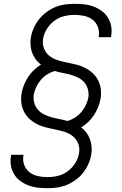

<svg xmlns="http://www.w3.org/2000/svg" viewBox="-20 -843 640 1006"><path d="M229 143Q202 143 176.5 140Q151 137 128 128Q105 119 85.5 104.5Q66 90 53.5 69Q41 48 37 23Q33 -2 38 -28Q38 -29 38 -30Q38 -31 38 -32H103Q103 -32 103 -31Q103 -30 103 -30Q98 -4 106.5 20Q115 44 134 59Q153 74 178 79.5Q203 85 229 85Q256 85 283.5 78.5Q311 72 334.5 54.5Q358 37 374 12Q390 -13 394 -40Q399 -67 389.5 -91Q380 -115 361 -130Q342 -145 317.5 -152.5Q293 -160 267 -165H266Q242 -170 218 -176Q194 -182 173 -193Q152 -204 134.5 -220Q117 -236 106 -257.5Q95 -279 92 -303.5Q89 -328 93 -354Q97 -376 105.5 -397.5Q114 -419 127 -439Q140 -459 157 -475.5Q174 -492 195 -505Q179 -516 167.5 -531.5Q156 -547 149 -565.5Q142 -584 140 -605Q138 -626 142 -647Q146 -672 157 -696.5Q168 -721 184.5 -742Q201 -763 223.5 -779.5Q246 -796 270.5 -806Q295 -816 320.5 -819.5Q346 -823 371 -823Q398 -823 423.5 -820Q449 -817 472 -808Q495 -799 514.5 -784.5Q534 -770 546.5 -749Q559 -728 563 -703Q567 -678 562 -652Q562 -651 562 -650Q562 -649 562 -648H497Q497 -648 497 -649Q497 -650 497 -650Q502 -676 493.5 -700Q485 -724 466 -739Q447 -754 422 -759.5Q397 -765 371 -765Q344 -765 316.5 -758.5Q289 -752 265.5 -734.5Q242 -717 226 -692Q210 -667 206 -640Q201 -613 210.5 -589Q220 -565 239 -550Q258 -535 282.5 -527.5Q307 -520 333 -515H334Q358 -510 382 -504Q406 -498 427 -487Q448 -476 465.5 -460Q483 -444 494 -422.5Q505 -401 508 -376.5Q511 -352 507 -326Q503 -304 494.5 -282.5Q486 -261 473 -241Q460 -221 443 -204.5Q426 -188 405 -175Q421 -164 432.5 -148.5Q444 -133 451 -114.5Q458 -96 460 -75Q462 -54 458 -33Q454 -8 443 16.5Q432 41 415.5 62Q399 83 376.5 99.5Q354 116 329.5 126Q305 136 279.5 139.5Q254 143 229 143ZM334 -209Q354 -215 373 -227Q392 -239 406 -255.5Q420 -272 429.5 -292Q439 -312 443 -332Q446 -354 440.5 -375Q435 -396 421.5 -411.5Q408 -427 389 -436.5Q370 -446 349.5 -451.5Q329 -457 308 -461Q287 -465 266 -471Q246 -465 227 -453Q208 -441 194 -424.5Q180 -408 170.5 -388Q161 -368 157 -348Q154 -326 159.5 -305Q165 -284 178.5 -268.5Q192 -253 211 -243.5Q230 -234 250.5 -228.5Q271 -223 292 -219Q313 -215 334 -209Z"/></svg>

Font: Iosevka SS04 Lt Ex Obl
Style: Regular
Weight: 300
Width: 7
Italic angle: -9°
Monospace: yes
Designer: Belleve Invis
Foundry: Belleve Invis
Version: Version 19.0.0; ttfautohint (v1.8.4)